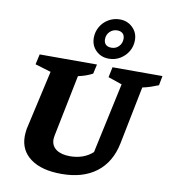

<svg xmlns="http://www.w3.org/2000/svg" viewBox="-102 -1056 1053 1158"><g transform="rotate(10 425.0 -476.5)"><path d="M352 13Q230 13 162.5 -36.5Q95 -86 95 -172Q95 -182 96 -193.5Q97 -205 99 -218L181 -582L84 -611L98 -674H449L436 -616Q417 -606 396.5 -598.5Q376 -591 348 -585L272 -209Q271 -201 270 -195.5Q269 -190 269 -185Q269 -145 299.5 -123Q330 -101 384 -101Q425 -101 460.5 -113.5Q496 -126 523 -151L616 -582L531 -611L544 -674H850L839 -616Q817 -607 793.5 -599Q770 -591 742 -585L671 -230Q647 -112 565 -49.5Q483 13 352 13ZM513 -721Q465 -721 433.5 -752Q402 -783 402 -830Q402 -867 420.5 -898.5Q439 -930 470.5 -948Q502 -966 538 -966Q585 -966 617 -935Q649 -904 649 -858Q649 -820 631 -789.5Q613 -759 582 -740Q551 -721 513 -721ZM517 -789Q544 -789 562 -808Q580 -827 580 -854Q580 -875 568 -886.5Q556 -898 534 -898Q508 -898 489 -879.5Q470 -861 470 -833Q470 -812 482 -800.5Q494 -789 517 -789Z"/></g></svg>

Font: Piazzolla Thin Black
Style: Italic
Weight: 900
Italic angle: -11.3°
Version: Version 2.005